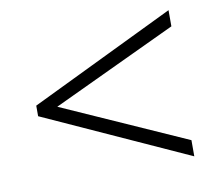

<svg xmlns="http://www.w3.org/2000/svg" viewBox="-60 -666 690 608"><g transform="rotate(-10 285.5 -362.0)"><path d="M518 -127 53 -338V-372L518 -597V-545L118 -357L518 -179Z"/></g></svg>

Font: Noto Traditional Nushu Light
Style: Regular
Weight: 300
Designer: LIU Zhao
Foundry: LiuZhao Studio
Version: Version 2.003; ttfautohint (v1.8.4.7-5d5b)